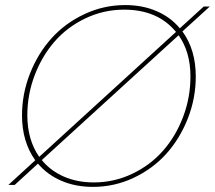

<svg xmlns="http://www.w3.org/2000/svg" viewBox="-20 -730 848 758"><path d="M752.9 -428.2Q752.9 -341.8 721.4 -262Q689.9 -182.1 636.5 -122.8Q583 -63.5 507.3 -27.8Q431.6 7.8 347.2 7.8Q278.3 7.8 222.7 -16.1Q167 -40 129.9 -84L38.1 0H13.2L119.1 -97.2Q66.9 -170.9 66.9 -273.9Q66.9 -359.9 98.4 -439.7Q129.9 -519.5 183.6 -579.1Q237.3 -638.7 313.5 -674.3Q389.6 -710 474.1 -710Q543 -710 598.4 -686Q653.8 -662.1 689.9 -618.2L784.2 -704.1H808.1L700.2 -606Q752.9 -533.7 752.9 -428.2ZM87.9 -274.9Q87.9 -178.2 134.8 -110.8L674.8 -604Q602.5 -691.9 470.2 -691.9Q389.2 -691.9 317.1 -657.5Q245.1 -623 195.3 -565.7Q145.5 -508.3 116.7 -432.4Q87.9 -356.4 87.9 -274.9ZM350.1 -9.8Q430.2 -9.8 501.7 -43.7Q573.2 -77.6 623.5 -134.8Q673.8 -191.9 702.9 -268.6Q731.9 -345.2 731.9 -428.2Q731.9 -524.9 685.1 -590.8L145 -98.1Q180.2 -55.2 232.9 -32.5Q285.6 -9.8 350.1 -9.8Z"/></svg>

Font: SVN-Poppins Thin
Style: Italic
Weight: 100
Italic angle: -10°
Designer: Ninad Kale (Devanagari), Jonny Pinhorn (Latin)
Foundry: Indian Type Foundry
Version: Version 3.002 2017